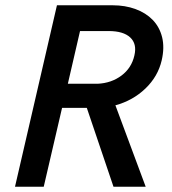

<svg xmlns="http://www.w3.org/2000/svg" viewBox="-20 -710 653 731"><path d="M37.1 1 196.8 -689.9H409.2Q456.5 -689.9 495.8 -675.5Q535.2 -661.1 561.3 -634.3Q587.4 -607.4 597.2 -568.4Q606.9 -529.3 595.7 -480.5Q581.5 -418.9 533.7 -373Q485.8 -327.1 419.4 -309.1L534.7 1H412.1L310.5 -299.3H216.3L146.5 1ZM238.3 -391.1H351.6Q404.3 -393.6 442.6 -422.4Q481 -451.2 491.7 -499Q502 -543 475.8 -567.4Q449.7 -591.8 393.6 -591.8H284.7Z"/></svg>

Font: HK Grotesk SemiBold Italic
Style: Regular
Weight: 600
Italic angle: -13°
Designer: Alfredo Marco Pradil and Stefan Peev
Foundry: Hanken Design Co.
Version: Version 1.000;PS 001.000;hotconv 1.0.88;makeotf.lib2.5.64775